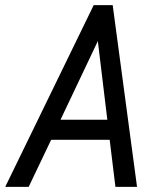

<svg xmlns="http://www.w3.org/2000/svg" viewBox="-35 -731 642 751"><path d="M394 -184.1H165L77.1 0H-14.6L331.5 -710.9H405.8L501 0H416.5ZM201.7 -262.7H384.8L347.7 -570.3Z"/></svg>

Font: Roboto Mono
Style: Italic
Weight: 400
Designer: Google
Version: Version 2.000985; 2015; ttfautohint (v1.3)